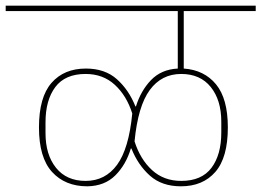

<svg xmlns="http://www.w3.org/2000/svg" viewBox="-40 -718 919 675"><path d="M267 -63Q189 -63 143 -113.5Q97 -164 97 -270Q97 -376 141 -426.5Q185 -477 262 -477Q329 -477 371 -439.5Q413 -402 436 -344H438Q455 -399 491 -436.5Q527 -474 585 -477V-679H-20V-698H859V-679H606V-477Q678 -472 719.5 -421.5Q761 -371 761 -270Q761 -164 717 -113.5Q673 -63 596 -63Q529 -63 487 -100.5Q445 -138 422 -196H420Q403 -139 365.5 -101.5Q328 -64 267 -63ZM597 -82Q669 -82 703.5 -128Q738 -174 738 -252V-290Q738 -366 701 -412Q664 -458 597 -458Q528 -458 486.5 -401.5Q445 -345 433 -221Q453 -158 494.5 -120Q536 -82 597 -82ZM261 -82Q330 -82 371.5 -138.5Q413 -195 425 -319Q405 -382 363.5 -420Q322 -458 261 -458Q189 -458 154.5 -412Q120 -366 120 -288V-250Q120 -174 157 -128Q194 -82 261 -82Z"/></svg>

Font: IBM Plex Sans Devanagari Thin
Style: Regular
Weight: 100
Designer: Mike Abbink, Paul van der Laan, Pieter van Rosmalen, Erin McLaughlin
Foundry: Bold Monday
Version: Version 1.1